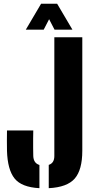

<svg xmlns="http://www.w3.org/2000/svg" viewBox="-20 -1000 492 1030"><path d="M241.5 9.5V-115.5Q271.5 -125 271.5 -163V-800H421.5V-191Q421.5 -89 381 -42.2Q340.5 4.5 241.5 9.5ZM191.5 9.5Q96 4.5 58.2 -42.5Q20.5 -89.5 17.5 -191Q17 -215 17 -245.5Q17 -276 17.5 -300H158.5Q158 -282 157.8 -256.8Q157.5 -231.5 157.8 -206.2Q158 -181 158.5 -163Q160 -124.5 191.5 -115ZM118.5 -841 200.5 -980H286.5L368.5 -841H272.5L243.5 -897L214.5 -841Z"/></svg>

Font: Big Shoulders Stencil Display Black
Style: Regular
Weight: 900
Designer: Patric King
Foundry: XO Type Co
Version: Version 1.000